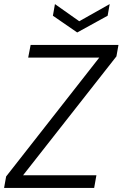

<svg xmlns="http://www.w3.org/2000/svg" viewBox="-21 -920 600 940"><path d="M-1 0 9 -56 465 -638H117L129 -700H559L549 -644L92 -62H451L440 0ZM516 -900 506 -843 357 -761 238 -843 248 -900 367 -816Z"/></svg>

Font: DM Sans 20pt Light
Style: Italic
Weight: 300
Italic angle: -10°
Version: Version 4.004;gftools[0.9.30]